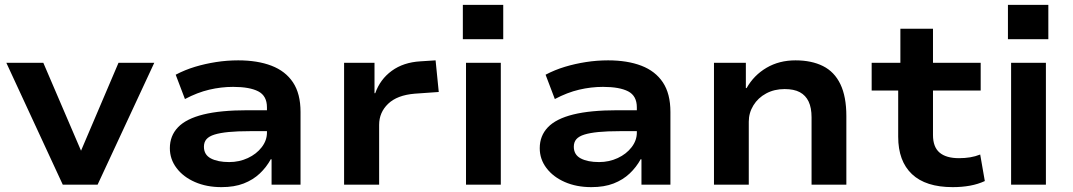

<svg xmlns="http://www.w3.org/2000/svg" viewBox="-20 -759 4408 789"><path d="M238 0 6 -501H158L315 -135H311L467 -501H614L381 0Z M890 10Q829 10 781 -11Q733 -32 705.5 -68.5Q678 -105 678 -150Q678 -201 711.5 -236Q745 -271 815.5 -288.5Q886 -306 998 -306H1096V-220H1006Q955 -220 919.5 -216.5Q884 -213 861.5 -206Q839 -199 828.5 -187Q818 -175 818 -156Q818 -123 846.5 -108Q875 -93 922 -93Q963 -93 998.5 -109.5Q1034 -126 1055.5 -154Q1077 -182 1077 -214V-318Q1077 -365 1041.5 -383.5Q1006 -402 938 -402Q889 -402 840 -390.5Q791 -379 740 -352L702 -452Q740 -472 781.5 -484.5Q823 -497 868 -504Q913 -511 959 -511Q1038 -511 1095.5 -489Q1153 -467 1184 -420.5Q1215 -374 1215 -299V0H1096V-104L1093 -105Q1075 -72 1047.5 -46Q1020 -20 981.5 -5Q943 10 890 10Z M1394 0V-501H1519V-376H1522Q1542 -433 1590 -468Q1638 -503 1708 -507L1770 -511L1783 -381L1684 -374Q1612 -368 1575 -332.5Q1538 -297 1538 -246V0Z M1882 -598V-739H2048V-598ZM1895 0V-501H2038V0Z M2410 10Q2349 10 2301 -11Q2253 -32 2225.5 -68.5Q2198 -105 2198 -150Q2198 -201 2231.5 -236Q2265 -271 2335.5 -288.5Q2406 -306 2518 -306H2616V-220H2526Q2475 -220 2439.5 -216.5Q2404 -213 2381.5 -206Q2359 -199 2348.5 -187Q2338 -175 2338 -156Q2338 -123 2366.5 -108Q2395 -93 2442 -93Q2483 -93 2518.5 -109.5Q2554 -126 2575.5 -154Q2597 -182 2597 -214V-318Q2597 -365 2561.5 -383.5Q2526 -402 2458 -402Q2409 -402 2360 -390.5Q2311 -379 2260 -352L2222 -452Q2260 -472 2301.5 -484.5Q2343 -497 2388 -504Q2433 -511 2479 -511Q2558 -511 2615.5 -489Q2673 -467 2704 -420.5Q2735 -374 2735 -299V0H2616V-104L2613 -105Q2595 -72 2567.5 -46Q2540 -20 2501.5 -5Q2463 10 2410 10Z M2914 0V-501H3045V-397H3048Q3078 -450 3130 -480.5Q3182 -511 3249 -511Q3315 -511 3362 -487.5Q3409 -464 3433.5 -413Q3458 -362 3458 -282V0H3315V-277Q3315 -316 3303 -341.5Q3291 -367 3267 -380Q3243 -393 3204 -393Q3162 -393 3128.5 -375Q3095 -357 3076 -326Q3057 -295 3057 -259V0Z M3895 10Q3784 10 3727.5 -43.5Q3671 -97 3671 -197V-387H3562V-501H3680V-641H3814V-501H4010V-387H3814V-204Q3814 -155 3841 -132Q3868 -109 3921 -109Q3945 -109 3966.5 -112.5Q3988 -116 4008 -124L4027 -15Q3999 -2 3966 4Q3933 10 3895 10Z M4122 -598V-739H4288V-598ZM4135 0V-501H4278V0Z"/></svg>

Font: Nunito Sans 7pt SemiExpanded
Style: Bold
Weight: 700
Width: 6
Designer: Vernon Adams
Foundry: Vernon Adams
Version: Version 3.101;gftools[0.9.27]